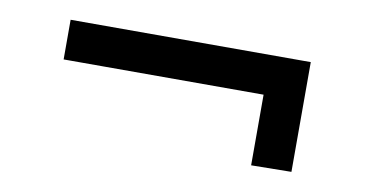

<svg xmlns="http://www.w3.org/2000/svg" viewBox="-36 -408 661 348"><g transform="rotate(10 294.0 -233.5)"><path d="M513 -335V-262H71V-335ZM513 -326V-133L439 -132V-325Z"/></g></svg>

Font: Exo 2 Medium
Style: Regular
Weight: 500
Designer: Natanael Gama
Foundry: Natanael Gama
Version: Version 2.010